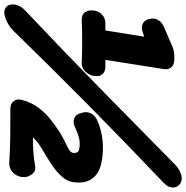

<svg xmlns="http://www.w3.org/2000/svg" viewBox="-12 -776 836 861"><g transform="rotate(90 405.5 -346.0)"><path d="M140 -575 118 -568Q98 -561 82 -568.5Q66 -576 61 -596V-598Q55 -619 64.5 -636.5Q74 -654 95 -663L183 -701Q204 -710 225 -710H244Q266 -710 277.5 -696.5Q289 -683 285 -661L244 -401H275Q297 -401 308.5 -387.5Q320 -374 316 -352V-349Q312 -327 295.5 -310.5Q279 -294 257 -295Q209 -297 161 -297Q113 -297 63 -295Q39 -295 29 -312.5Q19 -330 23 -349V-352Q27 -374 42.5 -387.5Q58 -401 80 -401H112ZM463 25Q441 25 429 10Q417 -5 424 -28Q435 -70 458.5 -101Q482 -132 510.5 -154.5Q539 -177 562 -192Q586 -208 607.5 -218Q629 -228 644 -236.5Q659 -245 661 -255Q663 -274 653.5 -280Q644 -286 618 -286Q604 -286 587.5 -281Q571 -276 546 -265Q525 -255 507.5 -261Q490 -267 484 -287L481 -297Q475 -317 483.5 -335Q492 -353 512 -363Q537 -375 569.5 -382.5Q602 -390 635 -390Q728 -390 765 -355Q802 -320 792 -255Q788 -230 769 -208Q750 -186 724 -167.5Q698 -149 673 -134.5Q648 -120 631 -109Q618 -101 608.5 -92.5Q599 -84 591 -76Q623 -76 655 -78Q687 -80 720 -86Q743 -91 758 -70.5Q773 -50 769 -27V-24Q765 -2 748 14.5Q731 31 705 30Q644 26 584 25.5Q524 25 463 25ZM9 45Q-7 33 -4.5 8Q-2 -17 20 -39Q198 -207 369.5 -375Q541 -543 712 -712Q734 -734 759 -741Q784 -748 800 -736Q817 -723 816.5 -702.5Q816 -682 795 -662Q617 -493 447 -325Q277 -157 113 12Q99 26 79 37Q59 48 40.5 51.5Q22 55 9 45Z"/></g></svg>

Font: Winky Sans Black
Style: Italic
Weight: 900
Italic angle: -8.97852°
Designer: Simon Atzbach
Foundry: typofactur
Version: Version 1.205